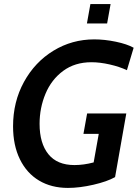

<svg xmlns="http://www.w3.org/2000/svg" viewBox="-20 -907 678 941"><path d="M44 -288Q44 -408 97.5 -505.5Q151 -603 242 -658.5Q333 -714 442 -714Q493 -714 548 -702.5Q603 -691 635 -673L602 -563Q566 -580 518 -591Q470 -602 428 -602Q347 -602 289.5 -559.5Q232 -517 203 -447.5Q174 -378 174 -300Q174 -205 217 -151.5Q260 -98 345 -98Q390 -98 439 -111L464 -251H389L407 -351H599L544 -39Q505 -17 437.5 -1.5Q370 14 313 14Q232 14 171.5 -22Q111 -58 77.5 -126.5Q44 -195 44 -288ZM423 -887H522L505 -792H406Z"/></svg>

Font: Cabin SemiBold
Style: Italic
Weight: 600
Italic angle: -7°
Designer: Pablo Impallari
Foundry: Pablo Impallari. http://www.impallari.com Igino Marini. http://www.ikern.com
Version: Version 2.200